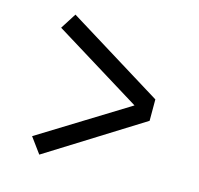

<svg xmlns="http://www.w3.org/2000/svg" viewBox="-88 -703 792 764"><g transform="rotate(15 307.5 -321.5)"><path d="M131.8 -609.2 526.2 -365.6V-277.4L136.9 -33.8L90.3 -97.4L452.3 -321L90.3 -544.1Z"/></g></svg>

Font: FiraCode Nerd Font
Style: Regular
Weight: 400
Designer: Carrois Corporate, Edenspiekermann AG, Nikita Prokopov
Foundry: Carrois Corporate, Edenspiekermann AG, Nikita Prokopov
Version: Version 6.002;Nerd Fonts 2.2.2